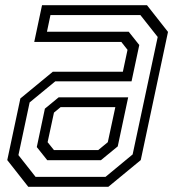

<svg xmlns="http://www.w3.org/2000/svg" viewBox="-20 -720 676 740"><path d="M89 0 8 -103 58.5 -340.5 183.5 -443.5H453.5L471.5 -528L447.5 -558.5H112L142 -700H546.5L627.5 -597L522.5 -103L397.5 0ZM162.2 -102.5 121.8 -153.2 153 -301.2 206 -344.8H474L433.8 -155.8L368.8 -102.5ZM117.2 -38.2H386.5L491.2 -124.8L587.8 -577.5L521 -662H174.5L161 -597.8H476L516.8 -546.5L487 -406.5H193L94.2 -325.2L51 -122.2ZM188 -141.5H358.5L395.5 -172L424.5 -307H213.5L188 -286L163.5 -172Z"/></svg>

Font: Tourney Thin
Style: Italic
Weight: 100
Italic angle: -12°
Designer: Tyler Finck
Foundry: Etcetera Type Co
Version: Version 1.015